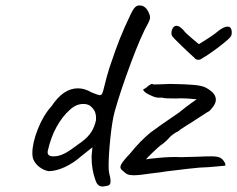

<svg xmlns="http://www.w3.org/2000/svg" viewBox="-20 -660 865 700"><path d="M328 -3Q314 -42 314 -85Q314 -97 315 -102L317 -123L278 -92Q246 -64 214.5 -50Q183 -36 157 -36Q140 -39 124.5 -50.5Q109 -62 102 -78Q98 -86 98 -102Q98 -139 118 -189.5Q138 -240 168 -273Q211 -338 264 -338Q289 -338 314 -323Q339 -313 343 -313Q349 -313 352 -318Q355 -323 358 -336Q369 -382 379 -413Q401 -479 417 -519Q433 -559 456 -607Q466 -628 473.5 -634.5Q481 -641 490 -640Q512 -640 524 -610Q527 -603 527 -596Q527 -589 521 -577Q495 -532 457 -430Q419 -328 398 -253Q389 -220 382.5 -158Q376 -96 376 -55Q376 -37 378 -29Q383 -12 383 1Q383 11 378 14.5Q373 18 362 19Q337 25 328 -3ZM249 -122Q255 -126 278 -143Q301 -160 313 -179Q325 -198 330 -222Q331 -240 326.5 -251.5Q322 -263 309 -274Q299 -281 284 -281Q257 -281 234 -259Q207 -235 186 -197Q165 -159 154 -109Q151 -90 174 -90Q186 -90 193 -92Q216 -97 249 -122ZM467 -21Q453 -21 445 -24.5Q437 -28 427 -38Q419 -44 419 -51Q419 -64 454 -100Q492 -147 529 -177Q551 -194 633 -250Q663 -274 676.5 -283.5Q690 -293 697 -298Q648 -303 623 -301Q601 -301 589.5 -301.5Q578 -302 571 -304H556Q546 -304 524.5 -314.5Q503 -325 502 -334Q504 -335 509.5 -338Q515 -341 518 -345Q521 -347 526 -350.5Q531 -354 534 -354Q537 -354 539 -352Q544 -352 561 -352.5Q578 -353 601 -354Q659 -353 686 -350.5Q713 -348 726 -342.5Q739 -337 754 -324Q767 -311 767 -297Q767 -282 753 -266Q752 -265 747 -259Q742 -253 739 -253L691 -222Q681 -215 661 -203Q635 -187 631 -182Q622 -178 613.5 -172Q605 -166 600 -161Q595 -155 585 -145.5Q575 -136 564 -129Q552 -119 534.5 -102Q517 -85 512 -79Q512 -80 558.5 -84.5Q605 -89 641 -87L711 -89Q728 -90 750 -90Q771 -90 780 -86Q789 -83 796.5 -72Q804 -61 801 -56Q796 -56 768.5 -53Q741 -50 708 -49Q682 -47 585 -35Q570 -32 533 -28Q488 -21 467 -21ZM703 -442Q694 -442 688 -450Q671 -465 640.5 -494.5Q610 -524 607 -529Q605 -535 605 -539Q605 -549 610 -557.5Q615 -566 624 -566Q634 -566 649 -550Q656 -540 677 -522.5Q698 -505 705 -499Q725 -511 746 -525Q767 -539 777 -548Q797 -563 810 -563Q818 -563 821.5 -557Q825 -551 825 -543Q825 -534 823 -530Q820 -521 780 -490.5Q740 -460 718 -448Q711 -442 703 -442Z"/></svg>

Font: Caveat
Style: Regular
Weight: 400
Designer: Pablo Impallari
Foundry: Pablo Impallari
Version: Version 1.500; ttfautohint (v1.6)